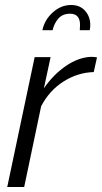

<svg xmlns="http://www.w3.org/2000/svg" viewBox="-20 -750 409 770"><path d="M119 -521H183L156 -396Q195 -452 245 -486Q295 -520 345 -522Q352 -522 358 -521.5Q364 -521 369 -520L356 -461Q291 -459 234.5 -423Q178 -387 145 -324L77 0H9ZM150 -629Q159 -671 192 -700.5Q225 -730 265 -730Q301 -730 321.5 -706.5Q342 -683 342 -650Q342 -639 340 -629H300Q300 -635 300.5 -640Q301 -645 301 -650Q301 -695 261 -695Q231 -695 214 -675.5Q197 -656 191 -629Z"/></svg>

Font: Raleway
Style: Italic
Weight: 400
Italic angle: -12°
Designer: Matt McInerney, Pablo Impallari, Rodrigo Fuenzalida
Foundry: Matt McInerney, Pablo Impallari, Rodrigo Fuenzalida
Version: Version 4.026